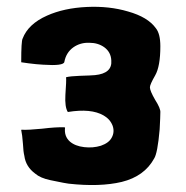

<svg xmlns="http://www.w3.org/2000/svg" viewBox="-20 -532 535 552"><path d="M46 -118Q44 -145 41 -158Q41 -159 42 -159H43Q61 -158 101 -162Q142 -167 165 -166H166L167 -165Q164 -140 181 -125Q196 -112 222 -109Q247 -106 270 -113Q293 -121 301 -136Q310 -152 304 -170Q297 -189 278 -200Q242 -221 175 -210Q166 -224 168 -259Q171 -301 170 -309V-310Q182 -313 209 -314Q243 -315 253 -316Q303 -321 300 -358Q299 -382 280 -396Q262 -409 237 -409Q211 -410 191 -396Q170 -381 165 -354Q163 -342 104 -346Q85 -347 62 -350Q41 -353 41 -353V-354Q41 -414 45 -421Q61 -463 115 -487Q164 -509 230 -512Q294 -515 348 -499Q405 -483 428 -451Q441 -435 441 -399Q441 -341 426 -315Q411 -289 411 -281Q411 -271 426 -245Q442 -220 441 -209Q441 -197 439 -160Q433 -91 423 -76Q395 -25 330 -9Q267 6 177 -4Q173 -4 125 -14Q96 -20 81 -33Q54 -53 50 -84Q47 -96 46 -118Z"/></svg>

Font: Londrina Solid
Style: Regular
Weight: 400
Designer: Marcelo Magalhaes
Foundry: Marcelo Magalh„es
Version: Version 1.001 2011